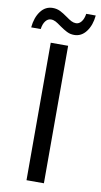

<svg xmlns="http://www.w3.org/2000/svg" viewBox="-108 -860 473 902"><g transform="rotate(10 128.5 -409.0)"><path d="M169.9 -655.8V0H86.9V-655.8ZM29.3 -710.9H-16.1Q-11.7 -758.3 10.7 -788.3Q33.2 -818.4 68.4 -818.4Q87.4 -818.4 103.3 -810.8Q119.1 -803.2 138.7 -789.1Q154.8 -777.3 165.5 -772Q176.3 -766.6 187.5 -766.6Q202.1 -766.6 213.1 -780.5Q224.1 -794.4 227.5 -818.4H272.9Q268.6 -771.5 245.8 -741.2Q223.1 -710.9 188.5 -710.9Q169.4 -710.9 153.8 -718.8Q138.2 -726.6 118.2 -740.7Q102.5 -752.4 91.8 -758.1Q81.1 -763.7 69.3 -763.7Q54.7 -763.7 43.7 -749.8Q32.7 -735.8 29.3 -710.9Z"/></g></svg>

Font: Varta
Style: Regular
Weight: 400
Designer: Joana Correia, Viktoriya Grabowska, Eben Sorkin
Foundry: Sorkin Type
Version: Version 1.003; ttfautohint (v1.3) -l 8 -r 24 -G 200 -x 12 -H